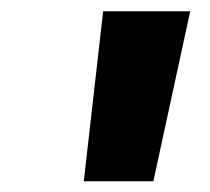

<svg xmlns="http://www.w3.org/2000/svg" viewBox="-20 -748 382 349"><path d="M132.3 -418.5 167.5 -727.5H325.7L258.8 -418.5Z"/></svg>

Font: Inter 17pt ExtraBold
Style: Italic
Weight: 800
Italic angle: -9.3988°
Version: Version 4.001;git-66647c0bb